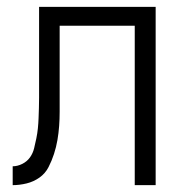

<svg xmlns="http://www.w3.org/2000/svg" viewBox="-20 -540 540 560"><path d="M373 0V-465H154V-256Q154 -235 154 -214Q154 -193 152.5 -172.5Q151 -152 147.5 -131.5Q144 -111 137.5 -91Q131 -71 121.5 -52.5Q112 -34 95 -22Q78 -10 57.5 -5Q37 0 17 0V-55Q31 -55 45 -62Q59 -69 67.5 -81Q76 -93 79.5 -107.5Q83 -122 86 -136.5Q89 -151 90.5 -166Q92 -181 92.5 -195.5Q93 -210 93.5 -225Q94 -240 94 -255V-520H434V0Z"/></svg>

Font: Iosevka Fixed SS04 Light
Style: Regular
Weight: 300
Monospace: yes
Designer: Belleve Invis
Foundry: Belleve Invis
Version: Version 32.5.0